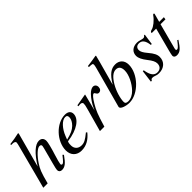

<svg xmlns="http://www.w3.org/2000/svg" viewBox="94 -1497 2325 2325"><g transform="rotate(-45 1256.0 -335.0)"><path d="M465 -118C411 -50 399 -38 383 -38C374 -38 367 -46 367 -56C367 -67 383 -129 400 -181C430 -275 448 -349 448 -374C448 -411 429 -441 383 -441C321 -441 243 -376 153 -230L274 -677L267 -683C209 -670 170 -663 110 -656V-641H137C155 -641 178 -633 178 -616C178 -602 173 -585 165 -554L19 0H94C134 -154 150 -189 190 -250C242 -329 306 -390 342 -390C365 -390 370 -380 370 -365C370 -361 367 -348 363 -332L308 -125C295 -76 288 -45 288 -33C288 -7 305 9 332 9C383 9 417 -18 478 -105Z M858 -109C786 -50 755 -34 711 -34C655 -34 618 -70 618 -125C618 -140 618 -166 628 -186C807 -209 912 -287 912 -373C912 -415 883 -441 830 -441C680 -441 531 -281 531 -126C531 -43 585 11 666 11C749 11 813 -27 870 -97ZM652 -252C686 -341 754 -418 811 -418C839 -418 846 -403 846 -379C846 -348 827 -312 796 -282C759 -247 721 -229 635 -208Z M1120 -223 1175 -439 1172 -441 1017 -414V-397C1032 -399 1040 -400 1048 -400C1068 -400 1086 -395 1086 -374C1086 -353 1084 -344 1070 -292L989 0H1065C1115 -168 1133 -208 1176 -282C1212 -343 1240 -376 1258 -376C1265 -376 1268 -372 1274 -362C1283 -347 1291 -336 1309 -336C1339 -336 1356 -360 1356 -390C1356 -420 1337 -441 1309 -441C1286 -441 1256 -423 1230 -396C1189 -353 1155 -300 1136 -258Z M1496 -290 1580 -596 1601 -678 1596 -683C1546 -674 1510 -668 1443 -660V-643C1502 -641 1507 -640 1507 -618C1507 -609 1504 -595 1498 -571L1356 -48V-42C1356 -12 1429 11 1486 11C1641 11 1806 -163 1806 -321C1806 -398 1757 -441 1690 -441C1620 -441 1565 -403 1497 -290ZM1721 -306C1721 -232 1671 -133 1611 -71C1574 -33 1531 -12 1488 -12C1457 -12 1442 -23 1442 -46C1442 -106 1470 -203 1514 -277C1557 -350 1603 -392 1651 -392C1695 -392 1721 -367 1721 -306Z M2199 -442H2185C2177 -428 2170 -424 2155 -424C2147 -424 2138 -425 2119 -431C2094 -438 2080 -441 2063 -441C1989 -441 1942 -399 1942 -333C1942 -301 1962 -256 2005 -202C2044 -153 2061 -119 2061 -87C2061 -38 2032 -10 1985 -10C1933 -10 1899 -51 1885 -146H1869L1849 13H1865C1872 -3 1883 -8 1894 -8C1905 -8 1919 -7 1938 1C1961 10 1976 11 1993 11C2076 11 2137 -40 2137 -123C2137 -162 2119 -201 2069 -259C2030 -305 2015 -334 2015 -361C2015 -398 2039 -418 2074 -418C2123 -418 2153 -385 2163 -302H2179Z M2512 -428H2432L2460 -531C2461 -533 2461 -538 2461 -538C2461 -543 2458 -546 2452 -546C2448 -546 2442 -543 2438 -537C2402 -483 2337 -434 2305 -427C2281 -422 2272 -413 2272 -402C2272 -402 2272 -399 2273 -396H2348L2270 -100C2262 -68 2254 -37 2254 -26C2254 -1 2273 11 2300 11C2352 11 2383 -18 2443 -110L2430 -117C2381 -54 2365 -38 2349 -38C2340 -38 2334 -41 2334 -54C2334 -57 2335 -64 2336 -68L2423 -396H2507Z"/></g></svg>

Font: STIXGeneral
Style: Italic
Weight: 400
Italic angle: -16.33°
Designer: MicroPress Inc., with final additions and corrections provided by Coen Hoffman, Elsevier (retired)
Version: Version 1.1.0